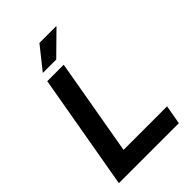

<svg xmlns="http://www.w3.org/2000/svg" viewBox="-252 -971 1073 1073"><g transform="rotate(-45 285.0 -434.0)"><path d="M166 -736H272L403 -865V-868H271ZM31 0H505L525 -113H181L281 -686H151Z"/></g></svg>

Font: Archivo SemiBold
Style: Italic
Weight: 600
Italic angle: -10°
Designer: Hector Gatti
Foundry: Omnibus-Type
Version: Version 2.001